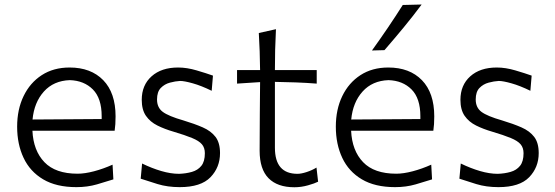

<svg xmlns="http://www.w3.org/2000/svg" viewBox="-20 -798 2396 829"><path d="M310 10Q223 10 166.2 -23.8Q109.5 -57.5 81.8 -116.5Q54 -175.5 54 -251Q54 -325.5 81.8 -383Q109.5 -440.5 160.2 -473.5Q211 -506.5 280.5 -506.5Q372.5 -506.5 425.8 -451.8Q479 -397 479 -295.5Q479 -259.5 475 -233.5H120Q124 -147.5 171.8 -97.8Q219.5 -48 315 -48Q346 -48 386 -58.5Q426 -69 466 -87L469.5 -23.5Q440 -14 398.8 -2Q357.5 10 310 10ZM281.5 -452Q211.5 -449.5 169.5 -402.8Q127.5 -356 120.5 -282L419 -284Q419 -287 419 -290Q419 -293 419 -296Q419 -373.5 381 -411.8Q343 -450 281.5 -452Z M756 10Q703.5 10 660.5 -3.2Q617.5 -16.5 587.5 -26.5L593.5 -92Q635.5 -71.5 676.5 -59.5Q717.5 -47.5 753 -47.5Q783 -48.5 808.5 -55.8Q834 -63 849.2 -81.8Q864.5 -100.5 864.5 -136.5Q864.5 -160 851.8 -175Q839 -190 809.2 -202.2Q779.5 -214.5 729 -229.5Q691 -240.5 659.8 -256Q628.5 -271.5 610.2 -297.8Q592 -324 592 -367Q592 -430.5 634.5 -468.5Q677 -506.5 749 -506.5Q787 -506.5 829.2 -494Q871.5 -481.5 899.5 -471.5L894 -406Q849 -428 812.5 -438.2Q776 -448.5 757.5 -448.5Q737 -447.5 713.8 -441.2Q690.5 -435 674.2 -418.2Q658 -401.5 658 -368.5Q658 -333.5 682.8 -315Q707.5 -296.5 772 -278Q820 -263.5 855.5 -248Q891 -232.5 910.5 -207Q930 -181.5 930 -137Q930 -75.5 888.8 -32.8Q847.5 10 756 10Z M1251 10.5Q1178 10.5 1139.5 -28.5Q1101 -67.5 1101 -147.5Q1101 -230 1101.8 -306.5Q1102.5 -383 1103 -443.5L1003.5 -437V-495.5H1103Q1102.5 -538 1101.2 -576.2Q1100 -614.5 1097.5 -655.5L1171.5 -672Q1169 -622.5 1168 -583Q1167 -543.5 1167 -495.5H1347.5V-437Q1302.5 -440.5 1256.8 -442.2Q1211 -444 1167 -444.5V-160Q1167 -47.5 1264.5 -47.5Q1280.5 -47.5 1304.2 -55.2Q1328 -63 1346.5 -74.5L1353.5 -13.5Q1339 -6 1309.8 2.2Q1280.5 10.5 1251 10.5Z M1686 10Q1599 10 1542.2 -23.8Q1485.5 -57.5 1457.8 -116.5Q1430 -175.5 1430 -251Q1430 -325.5 1457.8 -383Q1485.5 -440.5 1536.2 -473.5Q1587 -506.5 1656.5 -506.5Q1748.5 -506.5 1801.8 -451.8Q1855 -397 1855 -295.5Q1855 -259.5 1851 -233.5H1496Q1500 -147.5 1547.8 -97.8Q1595.5 -48 1691 -48Q1722 -48 1762 -58.5Q1802 -69 1842 -87L1845.5 -23.5Q1816 -14 1774.8 -2Q1733.5 10 1686 10ZM1657.5 -452Q1587.5 -449.5 1545.5 -402.8Q1503.5 -356 1496.5 -282L1795 -284Q1795 -287 1795 -290Q1795 -293 1795 -296Q1795 -373.5 1757 -411.8Q1719 -450 1657.5 -452ZM1586 -580Q1621.5 -629.5 1654.8 -678.5Q1688 -727.5 1719 -776.5L1800.5 -778.5Q1763 -728 1722.5 -679Q1682 -630 1640 -581.5Z M2132 10Q2079.5 10 2036.5 -3.2Q1993.5 -16.5 1963.5 -26.5L1969.5 -92Q2011.5 -71.5 2052.5 -59.5Q2093.5 -47.5 2129 -47.5Q2159 -48.5 2184.5 -55.8Q2210 -63 2225.2 -81.8Q2240.5 -100.5 2240.5 -136.5Q2240.5 -160 2227.8 -175Q2215 -190 2185.2 -202.2Q2155.5 -214.5 2105 -229.5Q2067 -240.5 2035.8 -256Q2004.5 -271.5 1986.2 -297.8Q1968 -324 1968 -367Q1968 -430.5 2010.5 -468.5Q2053 -506.5 2125 -506.5Q2163 -506.5 2205.2 -494Q2247.5 -481.5 2275.5 -471.5L2270 -406Q2225 -428 2188.5 -438.2Q2152 -448.5 2133.5 -448.5Q2113 -447.5 2089.8 -441.2Q2066.5 -435 2050.2 -418.2Q2034 -401.5 2034 -368.5Q2034 -333.5 2058.8 -315Q2083.5 -296.5 2148 -278Q2196 -263.5 2231.5 -248Q2267 -232.5 2286.5 -207Q2306 -181.5 2306 -137Q2306 -75.5 2264.8 -32.8Q2223.5 10 2132 10Z"/></svg>

Font: Commissioner Flair Light
Style: Regular
Weight: 300
Designer: Kostas Bartsokas
Foundry: Kostas Bartsokas
Version: Version 1.000; ttfautohint (v1.8.3)